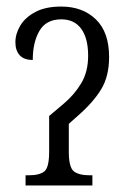

<svg xmlns="http://www.w3.org/2000/svg" viewBox="-20 -566 389 586"><path d="M58 0V-31H67Q101 -31 115.5 -43Q130 -55 130 -103V-212L175 -250Q207 -277 228 -312Q249 -347 249 -396Q249 -449 228 -478Q207 -507 167 -507Q121 -507 100.5 -472Q80 -437 80 -383Q53 -383 40 -397.5Q27 -412 27 -437Q27 -463 42 -488Q57 -513 88 -529.5Q119 -546 167 -546Q232 -546 272.5 -507Q313 -468 313 -392Q313 -333 288.5 -293Q264 -253 218 -213L190 -188V-103Q190 -55 205.5 -43Q221 -31 254 -31H262V0Z"/></svg>

Font: Noto Serif ExtraCondensed Light
Style: Regular
Weight: 300
Width: 2
Designer: Monotype Design Team
Foundry: Monotype Imaging Inc.
Version: Version 2.014; ttfautohint (v1.8.4.7-5d5b)